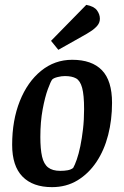

<svg xmlns="http://www.w3.org/2000/svg" viewBox="-20 -759 512 790"><path d="M194 11Q115 11 72.5 -32.5Q30 -76 30 -163Q30 -264 61.5 -343Q93 -422 149 -467.5Q205 -513 277 -513Q358 -513 399.5 -470Q441 -427 441 -336Q441 -266 425 -203.5Q409 -141 377 -93Q345 -45 299 -17Q253 11 194 11ZM228 -56Q245 -56 258.5 -58.5Q272 -61 281 -68Q288 -80 296 -103Q304 -126 310.5 -157.5Q317 -189 321.5 -227.5Q326 -266 326 -310Q326 -368 318 -397.5Q310 -427 293 -436.5Q276 -446 247 -446Q233 -446 217 -442Q201 -438 195 -432Q189 -425 177 -392.5Q165 -360 155.5 -309Q146 -258 146 -195Q146 -146 153 -115Q160 -84 178 -70Q196 -56 228 -56ZM220 -554 190 -591 335 -739Q367 -733 379 -716.5Q391 -700 391 -682Q391 -666 380.5 -653.5Q370 -641 353 -630Q336 -619 316 -608Z"/></svg>

Font: Faustina SemiBold
Style: Italic
Weight: 600
Italic angle: -8°
Designer: Alfonso Garcia
Foundry: http://www.omnibus-type.com
Version: Version 1.200